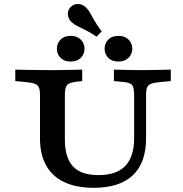

<svg xmlns="http://www.w3.org/2000/svg" viewBox="-20 -914 900 946"><path d="M177 -369.4V-445.2Q177 -469.8 171.8 -482.8Q166.6 -495.7 150.8 -501.5Q135 -507.3 103.7 -510.1L55.3 -514.5V-571Q77.7 -570.2 109.6 -569.8Q141.5 -569.4 173.6 -569Q205.7 -568.5 229.9 -568.5H237.9H243.2Q262.2 -568.5 287.6 -569Q313 -569.4 339.1 -569.8Q365.1 -570.2 385 -571V-514.5L357.4 -511.7Q320.4 -506.9 310 -494.6Q299.6 -482.3 299.6 -445.2V-369.4ZM441.6 11.3Q356 11.3 296.8 -16.6Q237.5 -44.4 207.3 -98.9Q177 -153.3 177 -231.9V-369.4H299.6V-227.5Q299.6 -136.9 339.7 -94.1Q379.7 -51.3 464.8 -51.3Q554.3 -51.3 597.6 -96.8Q640.9 -142.4 640.9 -234.8V-369.4H699.7V-233.1Q699.7 -112.2 634.6 -50.5Q569.4 11.3 441.6 11.3ZM640.9 -369.4V-445.2Q640.9 -482.7 630.9 -495.2Q620.8 -507.7 581.6 -510.9L541.2 -514.5V-571Q570.5 -570.2 607.7 -569.4Q644.9 -568.5 669.9 -568.5Q691.1 -568.5 719 -569Q747 -569.4 774.5 -569.8Q802 -570.2 821.5 -571V-514.5L773 -510.1Q741.4 -507.3 725.8 -501.7Q710.2 -496 705 -483.3Q699.7 -470.6 699.7 -445.2V-369.4ZM328.3 -610.8Q296 -610.8 278.1 -629.1Q260.2 -647.4 260.2 -674.2Q260.2 -700.2 278.1 -718.7Q296 -737.3 328.3 -737.3Q359.8 -737.3 378.2 -718.7Q396.5 -700.2 396.5 -674.2Q396.5 -647.4 378.2 -629.1Q359.8 -610.8 328.3 -610.8ZM563.6 -610.8Q531.2 -610.8 513.3 -629.1Q495.4 -647.4 495.4 -674.2Q495.4 -700.2 513.3 -718.7Q531.2 -737.3 563.6 -737.3Q595.1 -737.3 613.4 -718.7Q631.7 -700.2 631.7 -674.2Q631.7 -647.4 613.4 -629.1Q595.1 -610.8 563.6 -610.8ZM455.4 -733.3Q424 -754.9 401.4 -765.7Q378.9 -776.6 362.5 -784.8Q346.1 -793 333 -804.5Q316.4 -820.2 314.6 -841.8Q312.8 -863.5 327.4 -878.9Q342 -894.2 363.6 -894.3Q385.3 -894.4 401.3 -879.2Q415.2 -866.5 424.1 -850.3Q433 -834.2 445.6 -811.9Q458.2 -789.7 481.1 -759.1Z"/></svg>

Font: Playfair 5pt SemiExpanded Light
Style: Regular
Weight: 300
Width: 6
Designer: Claus Eggers Sørensen
Foundry: Claus Eggers Sørensen
Version: Version 2.203